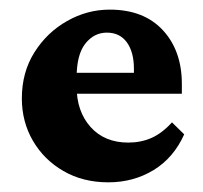

<svg xmlns="http://www.w3.org/2000/svg" viewBox="-20 -373 422 399"><path d="M205.1 5.9Q152.3 5.9 111.8 -17.6Q71.3 -41 48.3 -80.6Q25.4 -120.1 25.4 -168.5Q25.4 -222.7 51.5 -264.2Q77.6 -305.7 119.4 -329.3Q161.1 -353 208 -353Q278.8 -353 318.4 -310.3Q357.9 -267.6 357.9 -198.7V-178.2H128.9V-221.7H272.5L258.3 -199.7V-230Q258.3 -264.6 243.7 -284.9Q229 -305.2 202.1 -305.2Q175.3 -305.2 157.2 -282.2Q139.2 -259.3 139.2 -211.4V-193.4Q139.2 -141.6 168.2 -109.1Q197.3 -76.7 246.6 -76.7Q272.9 -76.7 294.9 -86.4Q316.9 -96.2 337.4 -118.7L362.8 -93.8Q340.8 -44.9 299.1 -19.5Q257.3 5.9 205.1 5.9Z"/></svg>

Font: Lateef ExtraBold
Style: Regular
Weight: 800
Designer: SIL International
Foundry: SIL International
Version: Version 4.200